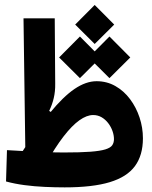

<svg xmlns="http://www.w3.org/2000/svg" viewBox="-20 -769 626 793"><path d="M247.1 4.9Q207 4.9 164.6 2.9Q122.1 1 81.3 -4.4Q40.5 -9.8 4.9 -19.5L8.8 -148.9Q67.4 -145.5 125.7 -142.3Q184.1 -139.2 242.7 -139.2Q311.5 -139.2 353 -142.3Q394.5 -145.5 415.5 -152.1Q436.5 -158.7 443.6 -169.2Q450.7 -179.7 450.7 -194.3Q450.7 -210.4 444.6 -227.8Q438.5 -245.1 427 -260.3Q415.5 -275.4 399.7 -284.7Q383.8 -293.9 364.7 -293.9Q338.4 -293.9 307.9 -272.2Q277.3 -250.5 242.4 -205.3Q207.5 -160.2 167.5 -88.9L63.5 -129.4Q131.3 -235.4 186 -302.5Q240.7 -369.6 287.8 -401.6Q335 -433.6 378.9 -433.6Q421.4 -433.6 456.5 -413.6Q491.7 -393.6 517.1 -359.6Q542.5 -325.7 556.4 -283.7Q570.3 -241.7 570.3 -197.8Q570.3 -127.9 537.4 -83Q504.4 -38.1 433.3 -16.6Q362.3 4.9 247.1 4.9ZM85.4 -91.8 77.1 -693.4H206.1L208 -423.3Q208.5 -391.6 202.1 -364.3Q195.8 -336.9 183.1 -311L220.7 -285.6ZM371.1 -587.4 290.5 -667.5 371.1 -748.5 451.7 -667.5ZM432.1 -446.3 346.2 -531.7 432.1 -618.2 518.1 -531.7ZM310.1 -446.3 224.1 -531.7 310.1 -618.2 396 -531.7Z"/></svg>

Font: Cascadia Mono
Style: Regular
Weight: 400
Monospace: yes
Designer: Aaron Bell
Foundry: Saja Typeworks
Version: Version 2404.023